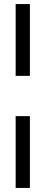

<svg xmlns="http://www.w3.org/2000/svg" viewBox="-20 -763 224 944"><path d="M57 -390V-743H127V-390ZM57 161V-192H127V161Z"/></svg>

Font: Saira Ultra Condensed Medium
Style: Regular
Weight: 500
Width: 1
Designer: Hector Gatti with collaboration of the Omnibus-Type team
Foundry: Omnibus-Type
Version: Version 1.001; ttfautohint (v1.8)